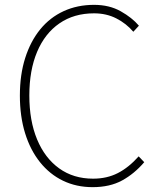

<svg xmlns="http://www.w3.org/2000/svg" viewBox="-20 -759 659 792"><path d="M362 13Q295 13 240 -13.5Q185 -40 145 -90Q105 -140 83.5 -209.5Q62 -279 62 -365Q62 -451 84 -520Q106 -589 146 -638Q186 -687 242.5 -713Q299 -739 368 -739Q431 -739 478 -712.5Q525 -686 553 -653L530 -628Q501 -662 460 -683Q419 -704 368 -704Q285 -704 225 -662.5Q165 -621 133 -545Q101 -469 101 -365Q101 -261 133 -184Q165 -107 224 -64.5Q283 -22 364 -22Q421 -22 466 -45Q511 -68 552 -114L575 -90Q534 -42 483.5 -14.5Q433 13 362 13Z"/></svg>

Font: Noto Sans TC Thin Thin
Style: Regular
Weight: 250
Version: Version 2.004-H2;hotconv 1.0.118;makeotfexe 2.5.65603